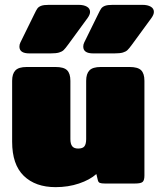

<svg xmlns="http://www.w3.org/2000/svg" viewBox="-20 -756 674 791"><path d="M60 -564Q60 -573 64 -581L121 -697Q129 -714 134 -721Q139 -728 149.5 -732Q160 -736 181 -736H304Q325 -736 338 -728.5Q351 -721 351 -707Q351 -696 341 -682L262 -574Q249 -556 242 -549.5Q235 -543 223 -539.5Q211 -536 188 -536H101Q60 -536 60 -564ZM323 -564Q323 -573 327 -581L384 -697Q392 -714 397 -721Q402 -728 412.5 -732Q423 -736 444 -736H567Q588 -736 601 -728.5Q614 -721 614 -707Q614 -696 604 -682L525 -574Q512 -556 505 -549.5Q498 -543 486 -539.5Q474 -536 451 -536H364Q323 -536 323 -564ZM30 -172V-423Q30 -452 43.5 -466Q57 -480 90 -480H209Q243 -480 256.5 -466.5Q270 -453 270 -423V-183Q270 -163 277.5 -153.5Q285 -144 302 -144Q321 -144 328 -153.5Q335 -163 335 -183V-423Q335 -452 348.5 -466Q362 -480 395 -480H514Q548 -480 561.5 -466.5Q575 -453 575 -423V-33Q575 -13 567.5 -6.5Q560 0 537 0H411Q398 0 391.5 -2.5Q385 -5 383 -14L377 -39Q350 -15 305.5 0Q261 15 209 15Q126 15 78 -31.5Q30 -78 30 -172Z"/></svg>

Font: Mitr
Style: Bold
Weight: 700
Designer: Thanarat Vachiruckul
Foundry: Cadson Demak
Version: Version 1.003